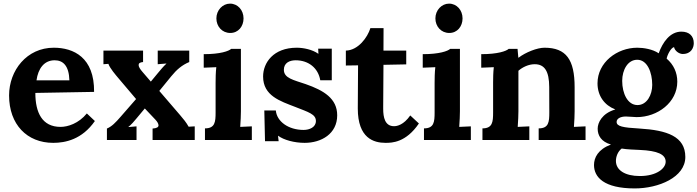

<svg xmlns="http://www.w3.org/2000/svg" viewBox="-20 -783 3901 1074"><path d="M285.6 -445.8C332.5 -445.8 365.7 -416 368.2 -333.5H184.1C193.4 -399.9 227.1 -445.8 285.6 -445.8ZM506.3 -269C508.3 -461.9 391.6 -516.1 280.8 -516.1C129.9 -516.1 30.8 -389.2 30.8 -249C30.8 -86.9 130.9 16.1 277.8 16.1C345.7 16.1 439 -2.9 510.7 -106L465.8 -148.4C419.9 -92.3 359.4 -73.2 318.8 -73.2C215.3 -73.2 177.7 -153.8 177.7 -263.2Z M871.1 -274.4 938 -356.4C967.8 -393.1 997.6 -418.9 1038.6 -436V-500H862.3V-423.8L910.6 -427.7V-426.8C893.6 -411.1 877.9 -392.1 861.8 -372.6L824.2 -327.1H823.2L776.9 -380.9C763.7 -396 755.4 -409.2 755.4 -419.4C755.4 -428.7 762.7 -434.6 780.3 -436V-500H558.6V-423.8L586.4 -425.8C594.2 -401.9 627 -363.8 643.6 -344.2L741.2 -229L654.3 -129.4C627 -98.1 605.5 -75.2 578.1 -64V0H743.7V-76.2L698.2 -72.3V-73.2C710 -81.1 736.8 -111.3 743.2 -120.1L789.6 -175.8H790.5L849.6 -113.3C860.4 -101.6 866.2 -91.3 866.7 -82C866.7 -71.8 856.9 -65.4 833.5 -64V0H1069.3V-76.2L1035.2 -74.2C1022 -98.1 1005.4 -118.2 987.3 -139.2Z M1327.6 -509.8H1273.4C1259.8 -497.1 1212.4 -480 1119.6 -480V-404.3L1189.9 -407.2C1186.5 -377.4 1186 -343.8 1186 -319.8V-153.8C1186 -100.6 1182.6 -64.9 1126.5 -64.9V0H1388.7V-76.2L1323.7 -73.2C1326.2 -103.5 1327.6 -141.1 1327.6 -160.6ZM1342.3 -680.2C1342.3 -726.1 1310.1 -762.7 1266.6 -762.7C1225.6 -762.7 1190.4 -726.1 1190.4 -680.2C1190.4 -635.3 1222.2 -598.6 1268.1 -598.6C1313 -598.6 1342.3 -635.3 1342.3 -680.2Z M1458.5 -165 1462.4 6.8H1538.6L1535.2 -23.4H1536.1C1567.4 0 1626.5 16.1 1684.1 16.1C1777.3 16.1 1866.2 -34.2 1866.2 -138.2C1866.2 -231.9 1791 -277.3 1689.9 -312.5C1621.1 -335.9 1567.9 -345.7 1567.9 -392.6C1567.9 -431.2 1599.6 -445.8 1633.8 -445.8C1705.6 -445.8 1759.8 -402.8 1771.5 -334H1835.9V-510.7H1759.8L1761.2 -482.4H1760.3C1727.5 -505.9 1676.8 -516.1 1640.1 -516.1C1508.8 -516.1 1451.7 -431.6 1451.7 -355C1451.7 -247.1 1547.9 -217.3 1630.9 -185.1C1706.5 -155.3 1747.1 -144 1747.1 -106C1747.1 -71.3 1711.4 -56.2 1678.2 -56.2C1593.3 -56.2 1528.3 -103.5 1522.9 -165Z M1914.6 -416.5 1982.9 -417.5 1981.4 -176.3C1981.4 -9.3 2070.8 16.1 2136.7 16.1C2172.9 16.1 2250.5 14.6 2323.2 -92.3L2274.9 -137.2C2237.3 -83.5 2200.7 -77.1 2184.1 -77.1C2132.8 -77.1 2123.5 -127.4 2123.5 -174.3V-188.5C2123.5 -213.4 2124 -278.8 2125 -420.4L2252.4 -422.9V-500H2125L2125.5 -625.5H2051.8C2036.1 -574.2 1983.9 -501.5 1914.6 -500Z M2552.7 -509.8H2498.5C2484.9 -497.1 2437.5 -480 2344.7 -480V-404.3L2415 -407.2C2411.6 -377.4 2411.1 -343.8 2411.1 -319.8V-153.8C2411.1 -100.6 2407.7 -64.9 2351.6 -64.9V0H2613.8V-76.2L2548.8 -73.2C2551.3 -103.5 2552.7 -141.1 2552.7 -160.6ZM2567.4 -680.2C2567.4 -726.1 2535.2 -762.7 2491.7 -762.7C2450.7 -762.7 2415.5 -726.1 2415.5 -680.2C2415.5 -635.3 2447.3 -598.6 2493.2 -598.6C2538.1 -598.6 2567.4 -635.3 2567.4 -680.2Z M3194.3 -294.9C3194.3 -449.2 3147.5 -516.1 3025.4 -516.1C2985.4 -516.1 2920.4 -490.7 2880.9 -460.4H2879.4L2875 -509.8H2825.7C2812 -497.1 2764.6 -480 2671.9 -480V-404.3L2742.2 -407.2C2738.8 -377.4 2738.3 -346.2 2738.3 -322.3V-153.8C2738.3 -100.6 2734.9 -64.9 2678.7 -64.9V0H2940.9V-76.2L2876 -73.2C2878.4 -103.5 2879.9 -141.1 2879.9 -160.6V-387.2C2902.8 -407.2 2936.5 -423.8 2971.2 -423.8C3026.4 -423.8 3051.8 -384.3 3052.2 -296.4L3052.7 -153.8C3052.7 -100.6 3049.3 -64.9 2993.2 -64.9V0H3255.4V-76.2L3190.4 -73.2C3192.9 -103.5 3194.3 -141.1 3194.3 -160.6Z M3559.1 55.7C3658.2 60.1 3703.6 80.6 3703.6 121.6C3703.6 158.7 3653.3 201.7 3559.1 201.7C3477.1 201.7 3425.3 169.4 3425.3 117.2C3425.3 93.8 3435.5 64.9 3457.5 47.9C3486.8 53.2 3529.3 54.2 3559.1 55.7ZM3544.4 -448.7C3601.1 -448.7 3628.4 -377.9 3628.4 -308.1C3628.4 -252.9 3599.1 -195.3 3545.9 -195.3C3490.7 -195.3 3460.4 -260.3 3460.4 -330.6C3460.4 -392.1 3491.7 -448.7 3544.4 -448.7ZM3798.8 -481C3847.2 -481 3860.8 -517.1 3860.8 -541.5C3860.8 -580.6 3836.4 -606 3791.5 -606C3727.5 -606 3686.5 -545.9 3664.6 -484.9C3631.3 -507.8 3580.1 -516.1 3544.9 -516.1C3431.6 -516.1 3322.3 -434.1 3322.3 -316.9C3322.3 -245.6 3362.8 -193.4 3420.9 -171.4V-170.4C3347.2 -148.4 3323.2 -96.7 3323.2 -63C3323.2 -25.4 3342.8 9.8 3397.5 25.4C3325.2 52.7 3302.7 98.6 3302.7 140.1C3302.7 207.5 3357.4 271 3530.8 271C3663.6 271 3813.5 209 3813.5 95.2C3813.5 -20.5 3710.4 -54.7 3557.1 -64C3463.4 -69.3 3429.2 -76.2 3429.2 -101.1C3429.2 -120.1 3451.7 -131.3 3481 -131.3C3501 -131.3 3523.4 -127.9 3541.5 -127.9C3658.7 -127.9 3768.6 -210.4 3768.6 -326.2C3768.6 -377 3748 -421.9 3709 -455.1C3712.9 -476.1 3732.4 -515.6 3750.5 -519.5C3754.4 -498.5 3778.8 -481 3798.8 -481Z"/></svg>

Font: Parastoo
Style: Bold
Weight: 700
Foundry: Saber Rastikerdar (saber.rastikerdar@gmail.com)
Version: Version 2.0.1